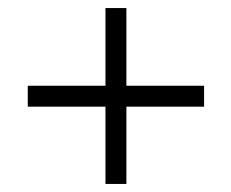

<svg xmlns="http://www.w3.org/2000/svg" viewBox="-20 -522 575 477"><path d="M242 -65V-502H294V-65ZM49 -257V-309H487V-257Z"/></svg>

Font: Piazzolla Thin Light
Style: Regular
Weight: 300
Version: Version 2.005